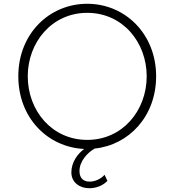

<svg xmlns="http://www.w3.org/2000/svg" viewBox="-20 -777 924 1017"><path d="M442 -36C255 -36 127 -191 127 -373C127 -552 254 -709 442 -709C631 -709 757 -552 757 -373C757 -191 629 -36 442 -36ZM77 -373C77 -153 232 3 426 12C388 40 358 85 358 136C358 189 401 220 453 220C490 220 525 206 549 181L534 149C513 172 482 185 455 185C420 185 401 165 401 129C401 79 440 34 481 10C664 -9 807 -162 807 -373C807 -598 642 -757 442 -757C242 -757 77 -599 77 -373Z"/></svg>

Font: Mluvka ExtraLight
Style: Regular
Weight: 200
Designer: Modified by Jiří Krblich, Original typeface by Gumpita Rahayu
Foundry: Gumpita Rahayu & Jiří Krblich
Version: Version 2.000;Glyphs 3.1.1 (3134)